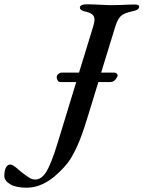

<svg xmlns="http://www.w3.org/2000/svg" viewBox="-210 -674 668 894"><path d="M438 -643Q438 -627 405 -621Q367 -613 352.5 -599Q338 -585 327 -551L261 -336H322Q328 -336 333 -332Q338 -328 338 -322L337 -319Q325 -292 303 -292H248L194 -116Q170 -38 148.5 8.5Q127 55 108.5 80Q90 105 62 131Q-9 200 -86 200Q-136 200 -162.5 184Q-189 168 -190 146Q-190 121 -182.5 106.5Q-175 92 -161 92Q-155 92 -145.5 98.5Q-136 105 -126 114L-108 129Q-86 146 -73 154Q-60 162 -46 162Q-17 162 5.5 126Q28 90 57 -4L145 -292H71Q63 -292 58.5 -299.5Q54 -307 54 -314Q54 -323 61.5 -329.5Q69 -336 79 -336H158L224 -551Q230 -571 230 -582Q230 -598 219.5 -607Q209 -616 184 -621Q162 -626 162 -639Q162 -646 170.5 -650Q179 -654 191 -654Q217 -654 255 -652Q289 -650 310 -650L357 -651Q391 -653 418 -653Q438 -653 438 -643Z"/></svg>

Font: EB Garamond Medium
Style: Italic
Weight: 500
Italic angle: -17.2°
Designer: Georg Duffner and Octavio Pardo
Foundry: Georg Duffner
Version: Version 1.000